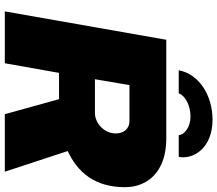

<svg xmlns="http://www.w3.org/2000/svg" viewBox="-74 -852 925 818"><g transform="rotate(90 389.0 -442.5)"><path d="M279 -741H377C388 -770 430 -791 476 -791C525 -791 555 -762 555 -741H648C660 -808 606 -885 490 -885C383 -885 294 -825 279 -741ZM28 0H249L290 -231H402L466 0H711L623 -268C714 -310 777 -384 777 -512C777 -609 710 -688 570 -688H149ZM317 -384 342 -531H497C527 -531 548 -507 548 -473C548 -421 502 -384 462 -384Z"/></g></svg>

Font: Archivo Black
Style: Italic
Weight: 900
Italic angle: -10°
Designer: Hector Gatti
Foundry: Omnibus-Type
Version: Version 2.001